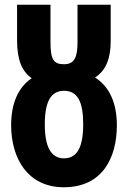

<svg xmlns="http://www.w3.org/2000/svg" viewBox="-20 -780 540 810"><path d="M249 10C413 10 473 -115 473 -252C473 -352 437 -418 381 -453C426 -482 447 -532 447 -606V-760H307V-601C307 -537 293 -509 250 -509C206 -509 193 -529 193 -603V-760H52V-610C52 -527 73 -478 114 -450C57 -412 27 -344 27 -252C27 -112 97 10 249 10ZM250 -112C195 -112 169 -161 169 -255C169 -352 195 -397 250 -397C307 -397 331 -351 331 -256C331 -160 306 -112 250 -112Z"/></svg>

Font: Noto Sans Mono ExtraCondensed ExtraBold
Style: Regular
Weight: 800
Width: 2
Designer: Monotype Design Team
Foundry: Monotype Imaging Inc.
Version: Version 2.014